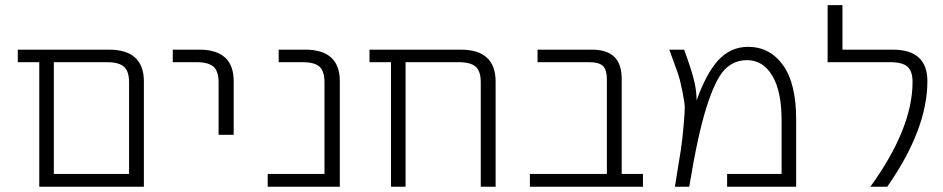

<svg xmlns="http://www.w3.org/2000/svg" viewBox="-20 -712 3602 733"><path d="M180.7 1H129.9V-474.6H47.9V-522.5H395.5Q528.3 -522.5 529.3 -402.3V1ZM472.7 -398.4Q472.7 -439.5 453.6 -457Q434.6 -474.6 387.7 -474.6H185.5V-47.9H472.7Z M639.6 -474.6V-522.5H740.2Q872.1 -522.5 872.1 -402.3V-197.3H814.5V-398.4Q814.5 -439.5 795.4 -457Q776.4 -474.6 730.5 -474.6Z M1218.8 -398.4Q1218.8 -439.5 1200.2 -457Q1181.6 -474.6 1134.8 -474.6H1043.9V-522.5H1144.5Q1277.3 -522.5 1277.3 -402.3V1H1002V-47.9H1218.8Z M1815.4 -398.4Q1815.4 -439.5 1796.4 -457Q1777.3 -474.6 1730.5 -474.6H1528.3V1H1472.7V-474.6H1390.6V-522.5H1738.3Q1871.1 -522.5 1872.1 -402.3V1H1815.4Z M2296.9 -406.2Q2296.9 -445.3 2282.2 -460Q2267.6 -474.6 2227.5 -474.6H2032.2V-522.5H2238.3Q2296.9 -522.5 2325.2 -495.1Q2353.5 -467.8 2353.5 -409.2V-47.9H2434.6V1H2002.9V-47.9H2296.9Z M2755.9 1V-47.9H2963.9V-252.9Q2963.9 -364.3 2928.2 -423.3Q2892.6 -482.4 2832 -482.4Q2781.2 -482.4 2746.1 -445.8Q2710.9 -409.2 2677.2 -302.7Q2643.6 -196.3 2611.3 1H2556.6Q2573.2 -100.6 2579.1 -138.7Q2585 -176.8 2589.8 -232.4Q2594.7 -288.1 2594.2 -304.2Q2593.8 -320.3 2585 -364.3Q2576.2 -408.2 2567.9 -432.1Q2559.6 -456.1 2535.2 -522.5H2591.8Q2619.1 -448.2 2629.9 -404.3Q2638.7 -369.1 2639.6 -329.1Q2675.8 -430.7 2720.7 -480.5Q2768.6 -533.2 2835.9 -533.2Q2918.9 -533.2 2969.2 -463.4Q3019.5 -393.6 3019.5 -255.9V1Z M3387.7 -522.5Q3520.5 -522.5 3520.5 -402.3Q3520.5 -218.8 3367.2 1H3302.7Q3463.9 -221.7 3463.9 -399.4Q3463.9 -439.5 3444.8 -457Q3425.8 -474.6 3378.9 -474.6H3139.6V-692.4H3196.3V-522.5Z"/></svg>

Font: Gen Shin Gothic Light
Style: Regular
Weight: 200
Designer: [Source Han Sans]
Ryoko NISHIZUKA  (kana & ideographs); Paul D. Hunt (Latin, Greek & Cyrillic); Wenlong ZHANG  (bopomofo
Version: Version 1.002.20150607